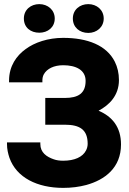

<svg xmlns="http://www.w3.org/2000/svg" viewBox="-20 -904 629 933"><path d="M14 -204C14 -179 19 -158 26 -137C60 -41 161 9 287 9C328 9 365 4 399 -5C490 -30 568 -89 568 -202C568 -287 525 -338 459 -366C510 -393 558 -439 558 -515C558 -548 551 -578 538 -604C498 -684 405 -720 287 -720C214 -720 148 -698 104 -665C61 -634 24 -584 24 -512V-504H186V-512C186 -524 188 -534 193 -543C208 -570 242 -587 287 -587C349 -587 396 -564 396 -511C396 -451 361 -428 295 -428H200V-298H295C369 -298 406 -273 406 -205C406 -194 403 -182 398 -173C382 -141 342 -123 287 -123C271 -123 254 -125 241 -130C206 -142 176 -163 176 -204V-212H14ZM96 -814C96 -770 129 -745 171 -745C212 -745 246 -771 246 -814C246 -856 212 -884 171 -884C130 -884 96 -857 96 -814ZM334 -814C334 -771 367 -744 409 -744C450 -744 484 -772 484 -814C484 -856 450 -884 409 -884C368 -884 334 -857 334 -814Z"/></svg>

Font: Asimov Pro
Style: Blk
Weight: 900
Designer: Google
Version: Version 2.000980; 2014